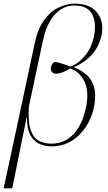

<svg xmlns="http://www.w3.org/2000/svg" viewBox="-58 -792 593 1052"><path d="M-38 240 39 -118 133 -559Q149 -634 183 -681Q217 -728 261.5 -750Q306 -772 352 -772Q434 -772 473 -724.5Q512 -677 499 -602Q488 -545 450.5 -499Q413 -453 349 -425L348 -423Q387 -408 415.5 -383Q444 -358 456.5 -317.5Q469 -277 459 -216Q447 -150 414 -99Q381 -48 332.5 -19Q284 10 225 10Q187 10 156 -4.5Q125 -19 107 -54Q89 -89 90 -149H88L9 240ZM225 -5Q297 -5 347 -59.5Q397 -114 416 -218Q429 -295 404 -346.5Q379 -398 327 -417Q316 -410 293.5 -399.5Q271 -389 248 -388Q236 -388 227 -397Q218 -406 221 -423Q222 -429 226.5 -438Q231 -447 240 -453Q258 -451 282 -443.5Q306 -436 330 -427Q379 -449 413 -493.5Q447 -538 458 -599Q471 -673 445 -717.5Q419 -762 349 -762Q312 -762 278.5 -742.5Q245 -723 218 -679.5Q191 -636 176 -564L100 -207Q95 -121 111 -77.5Q127 -34 157 -19.5Q187 -5 225 -5Z"/></svg>

Font: Noto Serif Display ExtraLight
Style: Italic
Weight: 200
Italic angle: -12°
Designer: Monotype Design Team
Foundry: Monotype Imaging Inc.
Version: Version 2.009